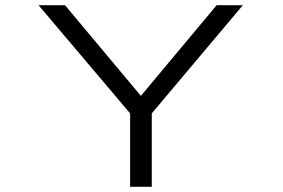

<svg xmlns="http://www.w3.org/2000/svg" viewBox="-20 -720 1090 740"><path d="M481.5 0V-283L128.5 -700H230.5L523 -350.5L815 -700H916L565 -283V0Z"/></svg>

Font: League Mono Extended Light
Style: Regular
Weight: 300
Width: 9
Designer: Tyler Finck
Foundry: The League of Moveable Type / Tyler Finck
Version: Version 2.210